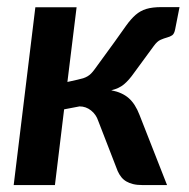

<svg xmlns="http://www.w3.org/2000/svg" viewBox="-20 -534 546 554"><path d="M310.5 -413Q330 -440.5 343.8 -459.8Q357.5 -479 371.2 -491Q385 -503 402.2 -508.2Q419.5 -513.5 446.5 -513.5H498L485.5 -450Q483 -436.5 476.8 -432.2Q470.5 -428 462 -425.8Q453.5 -423.5 443.5 -419.2Q433.5 -415 423.5 -401L367 -324Q352 -302.5 337.5 -290.5Q323 -278.5 301 -273.5Q332.5 -267.5 351.5 -250.8Q370.5 -234 382.5 -202.5L462 0H391.5Q375.5 0 364.2 -2.8Q353 -5.5 344.5 -10.5Q336 -15.5 330 -23Q324 -30.5 319.5 -40.5L263.5 -185Q257.5 -203.5 242.8 -215.2Q228 -227 209.5 -227L165 -218.5L138.5 0H19.5L82 -513H201L174.5 -297.5L203.5 -304Q213 -306 220 -308.2Q227 -310.5 232.5 -313.8Q238 -317 242.8 -321.8Q247.5 -326.5 253 -334Z"/></svg>

Font: Lato 2
Style: Bold Italic
Weight: 700
Italic angle: -7°
Designer: Lukasz Dziedzic with Adam Twardoch and Botio Nikoltchev
Foundry: tyPoland Lukasz Dziedzic
Version: Version 2.015; 2015-08-06; http://www.latofonts.com/